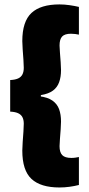

<svg xmlns="http://www.w3.org/2000/svg" viewBox="-20 -698 392 848"><path d="M328.5 -667.5V-545Q321.5 -546.5 312.5 -547.8Q303.5 -549 293.5 -549Q266 -549 254.5 -536.8Q243 -524.5 243 -497Q243 -486 244.8 -465Q246.5 -444 248 -422.8Q249.5 -401.5 249.5 -388.5Q249.5 -358 241.2 -335Q233 -312 213.8 -297.8Q194.5 -283.5 160.5 -278V-269.5L153.5 -273Q190.5 -268.5 211.5 -253.8Q232.5 -239 241 -215.8Q249.5 -192.5 249.5 -161Q249.5 -148.5 248 -127Q246.5 -105.5 244.8 -84.8Q243 -64 243 -52.5Q243 -25 255 -12.8Q267 -0.5 295.5 -0.5Q305 -0.5 313.5 -1.8Q322 -3 328.5 -4.5V119Q309 124 287 127Q265 130 242.5 130Q159.5 130 119 92.2Q78.5 54.5 78.5 -33Q78.5 -47.5 80.2 -70.8Q82 -94 83.5 -116.8Q85 -139.5 85 -151.5Q85 -169 79 -180.5Q73 -192 60 -198Q47 -204 25 -205V-344.5Q47 -345.5 60 -351.5Q73 -357.5 79 -369.2Q85 -381 85 -398.5Q85 -411 83.5 -433.5Q82 -456 80.2 -479.2Q78.5 -502.5 78.5 -516.5Q78.5 -603 119 -640.8Q159.5 -678.5 242.5 -678.5Q265 -678.5 287.2 -675.2Q309.5 -672 328.5 -667.5Z"/></svg>

Font: Anek Gurmukhi ExtraBold
Style: Regular
Weight: 800
Designer: Sarang Kulkarni (Gurmukhi), Yesha Goshar (Latin)
Foundry: Ek Type
Version: Version 1.003